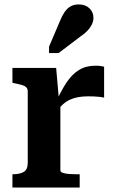

<svg xmlns="http://www.w3.org/2000/svg" viewBox="-20 -845 521 865"><path d="M449 -544V-405Q442 -407 429.5 -408.5Q417 -410 403.5 -410.5Q390 -411 377 -411Q353 -411 333 -407.5Q313 -404 295.5 -396Q278 -388 263 -374.5Q248 -361 233 -342L231 -382Q255 -436 279.5 -473Q304 -510 335.5 -529.5Q367 -549 410 -549Q423 -549 434 -547.5Q445 -546 449 -544ZM36 0V-60H39Q69 -60 87 -70.5Q105 -81 105 -112V-433Q105 -445 98.5 -451.5Q92 -458 78.5 -462Q65 -466 45 -470L36 -472V-539H233L246 -390L252 -394V-77Q252 -70 264 -66Q276 -62 292.5 -61Q309 -60 324 -60H339V0ZM250 -750Q259 -773 270.5 -790Q282 -807 297.5 -816Q313 -825 335 -825Q365 -825 383 -807.5Q401 -790 401 -765Q401 -749 393.5 -734Q386 -719 373.5 -706Q361 -693 343 -681L244 -606H201V-635Z"/></svg>

Font: Roboto Serif 20pt SemiBold
Style: Regular
Weight: 600
Version: Version 1.008